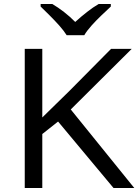

<svg xmlns="http://www.w3.org/2000/svg" viewBox="-20 -942 693 962"><path d="M402.3 -765.6H314Q300.3 -787.6 276.9 -814Q253.4 -840.3 228 -865.5Q202.6 -890.6 183.6 -909.2V-921.9H242.2Q270.5 -905.3 300.8 -881.8Q331.1 -858.4 356.9 -832Q385.7 -858.4 415.8 -881.8Q445.8 -905.3 474.1 -921.9H535.2V-909.2Q515.1 -890.6 488.8 -865.5Q462.4 -840.3 438.7 -814Q415 -787.6 402.3 -765.6ZM334.5 -393.6 652.8 0H548.8L271 -333L191.9 -270.5V0H104V-697.3H191.9V-353.5Q225.1 -386.7 259.5 -419.7Q293.9 -452.6 327.6 -486.3L536.6 -697.3H640.1Z"/></svg>

Font: Lunasima
Style: Regular
Weight: 400
Designer: The DocRepair Project, Monotype Design Team
Foundry: Google
Version: Version 2.009